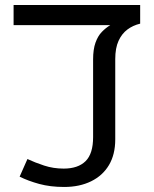

<svg xmlns="http://www.w3.org/2000/svg" viewBox="-20 -735 612 763"><path d="M235 8Q180 8 136 -4Q92 -16 58 -33L89 -103Q119 -89 155.5 -77Q192 -65 233 -65Q290 -65 320 -94.5Q350 -124 350 -190V-499Q350 -539 359.5 -565.5Q369 -592 384.5 -608Q400 -624 418 -635H34V-715H537V-641Q508 -634 486 -617.5Q464 -601 451 -572.5Q438 -544 438 -500V-181Q438 -121 413 -79Q388 -37 342 -14.5Q296 8 235 8Z"/></svg>

Font: uhindi85
Style: Book
Weight: 400
Designer: Jelle Bosma - Monotype Design Team
Foundry: Monotype Imaging Inc.
Version: Version 2.003